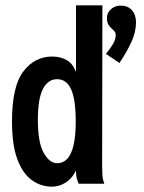

<svg xmlns="http://www.w3.org/2000/svg" viewBox="-20 -689 540 720"><path d="M175 11Q134 11 100 -13Q66 -37 45.5 -90.5Q25 -144 25 -234Q25 -365 67.5 -421Q110 -477 176 -477Q206 -477 229.5 -464Q253 -451 265 -419V-669H364L363 -65Q363 -48 364 -32.5Q365 -17 371 0H275Q269 -14 267 -24Q265 -34 265 -50Q251 -20 226.5 -4.5Q202 11 175 11ZM433 -668Q459 -668 474.5 -651Q490 -634 490 -605Q490 -569 473 -532Q456 -495 428 -453L377 -487Q394 -507 404 -524.5Q414 -542 414 -558Q414 -568 406 -575Q398 -582 389.5 -592Q381 -602 381 -622Q381 -641 396 -654.5Q411 -668 433 -668ZM194 -77Q264 -77 264 -233Q264 -315 247 -353.5Q230 -392 194 -392Q160 -392 141 -355.5Q122 -319 122 -239Q122 -154 144 -115.5Q166 -77 194 -77Z"/></svg>

Font: Inconsolata
Style: Bold
Weight: 700
Monospace: yes
Designer: Raph Levien, Cyreal, Brenton Simpson
Foundry: Raph Levien, Cyreal, Google
Version: Version 3.100; ttfautohint (v1.8.4.7-5d5b)